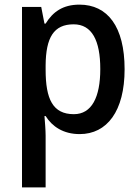

<svg xmlns="http://www.w3.org/2000/svg" viewBox="-20 -569 606 829"><path d="M323 -549C252 -549 208 -518 177 -467H172L158 -539H75V240H177V17C177 -8 174 -41 172 -68H177C205 -23 253 10 324 10C442 10 518 -89 518 -270C518 -455 444 -549 323 -549ZM298 -464C377 -464 413 -394 413 -271C413 -149 376 -76 299 -76C208 -76 177 -141 177 -268V-287C178 -407 212 -464 298 -464Z"/></svg>

Font: Noto Sans Lao Looped SemiCondensed Medium
Style: Regular
Weight: 500
Width: 4
Designer: Mark Frömberg, Ben Mitchell
Foundry: The Fontpad Ltd
Version: Version 1.002